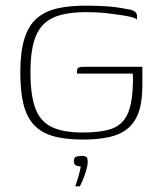

<svg xmlns="http://www.w3.org/2000/svg" viewBox="-20 -486 566 681"><path d="M274 9Q210 9 167.5 -3.5Q125 -16 99.5 -44Q74 -72 63 -117.5Q52 -163 52 -230Q52 -302 66.5 -348.5Q81 -395 110 -420.5Q139 -446 182.5 -456Q226 -466 285 -466Q324 -466 359.5 -463.5Q395 -461 429 -454Q445 -452 453 -448Q461 -444 463.5 -439Q466 -434 466 -429V-417Q458 -423 442 -426.5Q426 -430 406 -433Q386 -436 364.5 -438.5Q343 -441 322.5 -442Q302 -443 286 -443Q211 -443 168 -423Q125 -403 106.5 -356.5Q88 -310 88 -230Q88 -151 104.5 -104Q121 -57 161.5 -36.5Q202 -16 274 -16Q337 -16 375 -29Q413 -42 431 -78.5Q449 -115 451 -183Q452 -198 451.5 -209Q451 -220 451 -225H253Q253 -235 254 -240Q255 -245 260.5 -247Q266 -249 276 -249H485V-184Q485 -127 472.5 -90Q460 -53 434 -31Q408 -9 368 0Q328 9 274 9ZM247 175Q252 161 256 147.5Q260 134 263 122Q266 110 266 104Q265 104 264.5 104Q264 104 262 104Q256 104 249 100.5Q242 97 242 86Q242 73 249.5 70Q257 67 270 67Q277 67 282 68.5Q287 70 289 74.5Q291 79 291 88Q291 101 285.5 119.5Q280 138 273 154Q266 170 263 175Z"/></svg>

Font: Genos Thin ExtraLight
Style: Regular
Weight: 250
Version: Version 1.010